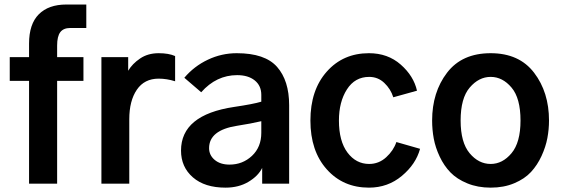

<svg xmlns="http://www.w3.org/2000/svg" viewBox="-20 -818 2499 855"><path d="M23.4 -458V-563.5H109.4V-624Q109.4 -710.9 152.8 -754.4Q196.3 -797.9 275.4 -797.9H364.3V-693.4H293Q262.7 -693.4 248.5 -674.8Q234.4 -656.2 234.4 -615.2V-563.5H351.6V-458H234.4V0H109.4V-458Z M431.6 0V-563.5H550.8V-502.9Q569.3 -534.2 604 -557.6Q638.7 -581.1 686.5 -581.1Q731.4 -581.1 759.8 -568.4V-456.1Q722.7 -467.8 686.5 -467.8Q623 -467.8 589.4 -418.5Q555.7 -369.1 555.7 -287.1V0Z M911.1 -158.2Q911.1 -127 936 -106Q960.9 -85 1002 -85Q1060.5 -85 1102.1 -124Q1143.6 -163.1 1143.6 -226.6V-278.3Q1098.6 -267.6 1035.2 -257.8Q911.1 -238.3 911.1 -158.2ZM786.1 -147.5Q786.1 -306.6 1022.5 -341.8Q1108.4 -354.5 1143.6 -365.2V-395.5Q1143.6 -436.5 1114.3 -460Q1085 -483.4 1036.1 -483.4Q943.4 -483.4 876 -407.2L800.8 -471.7Q844.7 -523.4 905.8 -552.2Q966.8 -581.1 1034.2 -581.1Q1160.2 -581.1 1213.9 -520Q1267.6 -459 1267.6 -349.6V0H1147.5V-70.3Q1129.9 -34.2 1086.4 -8.3Q1043 17.6 984.4 17.6Q891.6 17.6 838.9 -28.3Q786.1 -74.2 786.1 -147.5Z M1362.3 -281.2Q1362.3 -417 1435.1 -499Q1507.8 -581.1 1623 -581.1Q1707 -581.1 1764.6 -530.3Q1822.3 -479.5 1836.9 -414.1L1731.4 -384.8Q1719.7 -421.9 1691.4 -448.7Q1663.1 -475.6 1624 -475.6Q1560.5 -475.6 1524.9 -419.9Q1489.3 -364.3 1489.3 -281.2Q1489.3 -189.5 1527.3 -138.7Q1565.4 -87.9 1624 -87.9Q1667 -87.9 1699.7 -117.7Q1732.4 -147.5 1745.1 -185.5L1850.6 -155.3Q1832 -86.9 1769.5 -34.7Q1707 17.6 1623 17.6Q1507.8 17.6 1435.1 -64Q1362.3 -145.5 1362.3 -281.2Z M2031.2 -281.2Q2031.2 -183.6 2071.3 -135.7Q2111.3 -87.9 2165 -87.9Q2217.8 -87.9 2257.8 -135.7Q2297.9 -183.6 2297.9 -281.2Q2297.9 -380.9 2257.8 -428.2Q2217.8 -475.6 2165 -475.6Q2112.3 -475.6 2071.8 -428.2Q2031.2 -380.9 2031.2 -281.2ZM1904.3 -281.2Q1904.3 -407.2 1970.7 -494.1Q2037.1 -581.1 2165 -581.1Q2292 -581.1 2358.4 -494.1Q2424.8 -407.2 2424.8 -281.2Q2424.8 -242.2 2417.5 -203.1Q2410.2 -164.1 2391.6 -123.5Q2373 -83 2344.7 -52.2Q2316.4 -21.5 2270 -2Q2223.6 17.6 2165 17.6Q2107.4 17.6 2061 -1.5Q2014.6 -20.5 1985.8 -50.3Q1957 -80.1 1938 -120.6Q1918.9 -161.1 1911.6 -200.7Q1904.3 -240.2 1904.3 -281.2Z"/></svg>

Font: Gothic A1
Style: Bold
Weight: 700
Version: Version 2.50